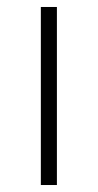

<svg xmlns="http://www.w3.org/2000/svg" viewBox="-20 -530 280 550"><path d="M97 0V-510H143V0Z"/></svg>

Font: Saira ExtraLight
Style: Regular
Weight: 200
Designer: Hector Gatti with collaboration of the Omnibus-Type team
Foundry: Omnibus-Type
Version: Version 1.100; ttfautohint (v1.8.3)